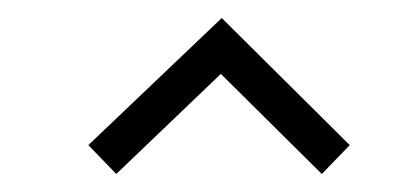

<svg xmlns="http://www.w3.org/2000/svg" viewBox="-20 -919 443 213"><path d="M78 -758 109 -726 225 -837 337 -726 368 -758 226 -899Z"/></svg>

Font: Advent Pro
Style: Light
Weight: 300
Designer: Andreas Kalpakidis
Foundry: Andreas Kalpakidis
Version: Version 2.002 2007